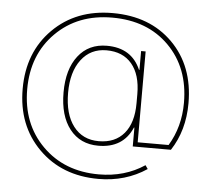

<svg xmlns="http://www.w3.org/2000/svg" viewBox="-52 -681 926 842"><g transform="rotate(5 411.0 -260.0)"><path d="M549 -133H547Q507 -40 398 -40Q318 -40 272 -98.5Q226 -157 226 -260Q226 -362 272 -421Q318 -480 398 -480Q507 -480 547 -387H549V-470H569V-70H705Q756 -154 756 -260Q756 -414 661 -509.5Q566 -605 411 -605Q259 -605 162.5 -508.5Q66 -412 66 -260Q66 -108 162.5 -11.5Q259 85 411 85Q525 85 612 27L623 43Q530 105 411 105Q250 105 148 3Q46 -99 46 -260Q46 -421 148 -523Q250 -625 411 -625Q575 -625 675.5 -524.5Q776 -424 776 -260Q776 -140 717 -50H549ZM246 -260Q246 -166 286.5 -113Q327 -60 398 -60Q470 -60 509.5 -107Q549 -154 549 -240V-280Q549 -366 509.5 -413Q470 -460 398 -460Q328 -460 287 -406Q246 -352 246 -260Z"/></g></svg>

Font: Mplus 1p Thin
Style: Regular
Weight: 250
Version: Version 1.061